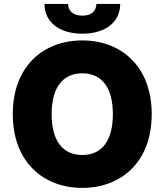

<svg xmlns="http://www.w3.org/2000/svg" viewBox="-20 -916 811 946"><path d="M727.5 -353.5C727.5 -588.9 577.1 -716.8 385.7 -716.8C192.4 -716.8 43 -588.9 43 -353.5C43 -119.1 192.4 9.8 385.7 9.8C577.1 9.8 727.5 -118.2 727.5 -353.5ZM536.1 -353.5C536.1 -223.6 482.4 -152.3 385.7 -152.3C288.1 -152.3 234.4 -223.6 234.4 -353.5C234.4 -483.4 288.1 -554.7 385.7 -554.7C482.4 -554.7 536.1 -483.4 536.1 -353.5ZM572.3 -896.5H455.1C454.1 -866.2 435.5 -838.9 385.7 -838.9C335 -838.9 315.4 -867.2 315.4 -896.5H199.2C199.2 -807.6 271.5 -750 385.7 -750C500 -750 572.3 -807.6 572.3 -896.5Z"/></svg>

Font: Pretendard Black
Style: Regular
Weight: 900
Designer: Base glyphs from Inter by Rasmus Andersson; Hangeul glyphs from Noto Sans CJK(Source Han Sans) by Jang Soo-young and Kan
Foundry: Kil Hyung-jin
Version: Version 1.309;Glyphs 3.2 (3225)